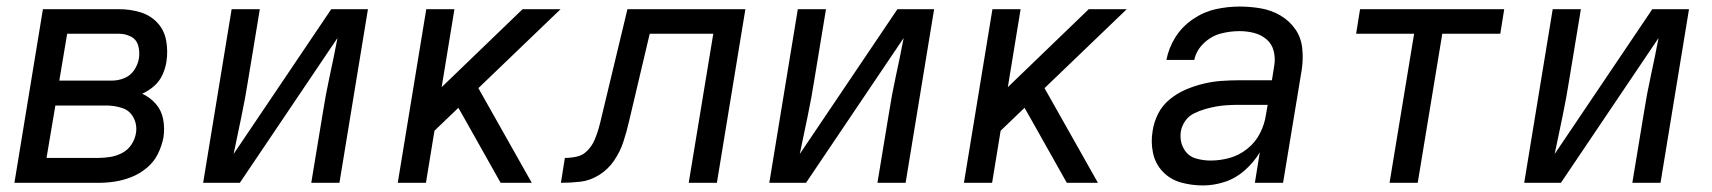

<svg xmlns="http://www.w3.org/2000/svg" viewBox="-20 -558 5224 586"><path d="M24 0H280Q306 0 331.5 -4Q357 -8 382 -18Q407 -28 428.5 -46Q450 -64 462 -88.5Q474 -113 479 -139Q483 -167 478 -194Q473 -221 455.5 -241Q438 -261 414 -272Q434 -281 450.5 -295.5Q467 -310 476 -330Q485 -350 488 -370Q493 -403 487 -435Q481 -467 459.5 -489.5Q438 -512 407 -521Q376 -530 343 -530H111ZM322 -312H161L185 -455H343Q363 -455 380 -446Q397 -437 402 -418Q407 -399 404 -380Q401 -361 389.5 -344Q378 -327 359.5 -319.5Q341 -312 322 -312ZM122 -76 149 -236H304Q329 -236 352.5 -228.5Q376 -221 387.5 -199Q399 -177 395 -152Q392 -133 381 -116.5Q370 -100 352.5 -91Q335 -82 316.5 -79Q298 -76 280 -76Z M600 0H712L1010 -442Q999 -384 986.5 -327Q974 -270 965 -212L930 0H1016L1103 -530H991L693 -88Q705 -146 717 -203Q729 -260 738 -318L773 -530H687Z M1194 0H1280L1306 -159L1379 -229L1400 -192L1508 0H1603L1440 -289L1691 -530H1575L1328 -292L1367 -530H1281Z M1692 0Q1722 0 1752 -3.5Q1782 -7 1809.5 -24.5Q1837 -42 1855 -69Q1873 -96 1882.5 -125Q1892 -154 1899 -184L1963 -455H2157L2082 0H2168L2255 -530H1895L1816 -201Q1812 -183 1807 -165.5Q1802 -148 1794.5 -130.5Q1787 -113 1773 -98.5Q1759 -84 1740.5 -80Q1722 -76 1704 -76Z M2328 0H2440L2738 -442Q2727 -384 2714.5 -327Q2702 -270 2693 -212L2658 0H2744L2831 -530H2719L2421 -88Q2433 -146 2445 -203Q2457 -260 2466 -318L2501 -530H2415Z M2922 0H3008L3034 -159L3107 -229L3128 -192L3236 0H3331L3168 -289L3419 -530H3303L3056 -292L3095 -530H3009Z M3652 8Q3685 8 3718.5 -3Q3752 -14 3779.5 -38.5Q3807 -63 3825 -93L3810 0H3896L3953 -345Q3958 -378 3954.5 -411Q3951 -444 3933 -469.5Q3915 -495 3887.5 -511Q3860 -527 3828 -532.5Q3796 -538 3763 -538Q3727 -538 3690.5 -530Q3654 -522 3621 -499.5Q3588 -477 3567.5 -444.5Q3547 -412 3540 -375H3625Q3631 -404 3654 -426Q3677 -448 3705.5 -455.5Q3734 -463 3763 -463Q3786 -463 3807.5 -457.5Q3829 -452 3845.5 -438Q3862 -424 3867.5 -402Q3873 -380 3869 -357L3862 -313H3760Q3734 -313 3707 -311Q3680 -309 3653 -302.5Q3626 -296 3600 -285Q3574 -274 3551 -255.5Q3528 -237 3515 -211.5Q3502 -186 3498 -159Q3492 -125 3499 -91.5Q3506 -58 3529 -34Q3552 -10 3584.5 -1Q3617 8 3652 8Q3652 8 3652 8Q3652 8 3652 8Q3652 8 3652 8Q3652 8 3652 8ZM3675 -68Q3651 -68 3629.5 -74.5Q3608 -81 3595.5 -100Q3583 -119 3583 -142Q3583 -149 3584 -157Q3587 -174 3597.5 -189Q3608 -204 3624.5 -212Q3641 -220 3658 -225Q3675 -230 3692 -233Q3709 -236 3726 -237Q3743 -238 3760 -238H3849L3844 -209Q3840 -180 3826 -152Q3812 -124 3787 -104Q3762 -84 3733 -76Q3704 -68 3675 -68Z M4221 0H4307L4382 -455H4559L4571 -530H4131L4119 -455H4296Z M4632 0H4744L5042 -442Q5031 -384 5018.5 -327Q5006 -270 4997 -212L4962 0H5048L5135 -530H5023L4725 -88Q4737 -146 4749 -203Q4761 -260 4770 -318L4805 -530H4719Z"/></svg>

Font: Iosevka Sparkle Oblique
Style: Regular
Weight: 400
Italic angle: -9°
Designer: Belleve Invis
Foundry: Belleve Invis
Version: Version 4.5.0; ttfautohint (v1.8.3)